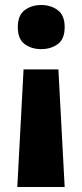

<svg xmlns="http://www.w3.org/2000/svg" viewBox="-20 -574 328 766"><path d="M238 -466Q238 -418 210.5 -398Q183 -378 144 -378Q106 -378 78.5 -398Q51 -418 51 -466Q51 -513 78.5 -533.5Q106 -554 144 -554Q183 -554 210.5 -533.5Q238 -513 238 -466ZM74 -297H213L238 172H49Z"/></svg>

Font: Noto Sans Sinhala ExtraBold
Style: Regular
Weight: 800
Designer: Jelle Bosma - Monotype Design Team
Foundry: Monotype Imaging Inc.
Version: Version 2.006; ttfautohint (v1.8.4.7-5d5b)